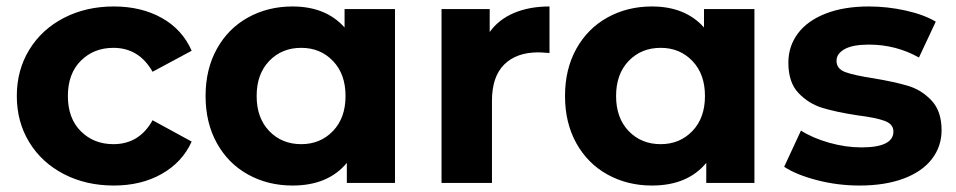

<svg xmlns="http://www.w3.org/2000/svg" viewBox="-20 -566 2957 594"><path d="M32 -269Q32 -349 70.5 -412Q109 -475 177.5 -510.5Q246 -546 332 -546Q417 -546 480.5 -510.5Q544 -475 573 -409L452 -344Q410 -418 331 -418Q270 -418 230 -378Q190 -338 190 -269Q190 -200 230 -160Q270 -120 331 -120Q411 -120 452 -194L573 -128Q544 -64 480.5 -28Q417 8 332 8Q246 8 177.5 -27.5Q109 -63 70.5 -126Q32 -189 32 -269Z M1202 -538V0H1053V-62Q995 8 885 8Q809 8 747.5 -26Q686 -60 651 -123Q616 -186 616 -269Q616 -352 651 -415Q686 -478 747.5 -512Q809 -546 885 -546Q988 -546 1046 -481V-538ZM1049 -269Q1049 -337 1010 -377.5Q971 -418 912 -418Q852 -418 813 -377.5Q774 -337 774 -269Q774 -201 813 -160.5Q852 -120 912 -120Q971 -120 1010 -160.5Q1049 -201 1049 -269Z M1680 -546V-402Q1654 -404 1645 -404Q1578 -404 1540 -366.5Q1502 -329 1502 -254V0H1346V-538H1495V-467Q1523 -506 1570.5 -526Q1618 -546 1680 -546Z M2314 -538V0H2165V-62Q2107 8 1997 8Q1921 8 1859.5 -26Q1798 -60 1763 -123Q1728 -186 1728 -269Q1728 -352 1763 -415Q1798 -478 1859.5 -512Q1921 -546 1997 -546Q2100 -546 2158 -481V-538ZM2161 -269Q2161 -337 2122 -377.5Q2083 -418 2024 -418Q1964 -418 1925 -377.5Q1886 -337 1886 -269Q1886 -201 1925 -160.5Q1964 -120 2024 -120Q2083 -120 2122 -160.5Q2161 -201 2161 -269Z M2406 -50 2458 -162Q2494 -139 2545 -124.5Q2596 -110 2645 -110Q2744 -110 2744 -159Q2744 -182 2717 -192Q2690 -202 2634 -209Q2568 -219 2525 -232Q2482 -245 2450.5 -278Q2419 -311 2419 -372Q2419 -423 2448.5 -462.5Q2478 -502 2534.5 -524Q2591 -546 2668 -546Q2725 -546 2781.5 -533.5Q2838 -521 2875 -499L2823 -388Q2752 -428 2668 -428Q2618 -428 2593 -414Q2568 -400 2568 -378Q2568 -353 2595 -343Q2622 -333 2681 -324Q2747 -313 2789 -300.5Q2831 -288 2862 -255Q2893 -222 2893 -163Q2893 -113 2863 -74Q2833 -35 2775.5 -13.5Q2718 8 2639 8Q2572 8 2508 -8.5Q2444 -25 2406 -50Z"/></svg>

Font: Montserrat Alternates
Style: Bold
Weight: 700
Designer: Julieta Ulanovsky
Foundry: Julieta Ulanovsky
Version: Version 7.200